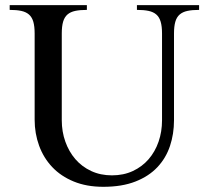

<svg xmlns="http://www.w3.org/2000/svg" viewBox="-20 -700 792 736"><path d="M112.8 -571.8Q112.8 -599.1 107.7 -616.7Q102.5 -634.3 91.1 -644.3Q79.6 -654.3 61.5 -658.2Q43.5 -662.1 17.1 -662.1V-680.2H313V-662.1Q286.6 -662.1 268.3 -658.2Q250 -654.3 238.5 -644.3Q227.1 -634.3 221.9 -616.7Q216.8 -599.1 216.8 -571.8V-238.8Q216.8 -195.3 230.5 -157Q244.1 -118.7 269 -89.8Q293.9 -61 329.6 -44.4Q365.2 -27.8 409.2 -27.8Q453.6 -27.8 489.3 -44.4Q524.9 -61 549.8 -89.8Q574.7 -118.7 587.9 -157Q601.1 -195.3 601.1 -238.8V-571.8Q601.1 -599.1 595.9 -616.7Q590.8 -634.3 579.3 -644.3Q567.9 -654.3 549.6 -658.2Q531.2 -662.1 504.9 -662.1V-680.2H743.2V-662.1Q716.8 -662.1 698.5 -658.2Q680.2 -654.3 668.7 -644.3Q657.2 -634.3 652.1 -616.7Q647 -599.1 647 -571.8V-238.8Q647 -186.5 631.6 -140.4Q616.2 -94.2 583.5 -59.3Q550.8 -24.4 499.3 -4.2Q447.8 16.1 376 16.1Q312 16.1 262.7 -4.2Q213.4 -24.4 180.2 -59.6Q147 -94.7 129.9 -141.6Q112.8 -188.5 112.8 -241.2Z"/></svg>

Font: Tuladha Jejeg
Style: Regular
Weight: 400
Designer: R.S. Wihananto
Foundry: R.S. Wihananto
Version: Version 1.92